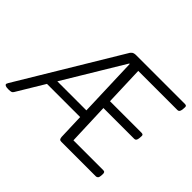

<svg xmlns="http://www.w3.org/2000/svg" viewBox="-164 -937 1177 1177"><g transform="rotate(45 424.0 -349.0)"><path d="M13 2Q-2 2 -9.5 -1.5Q-17 -5 -17 -11Q-17 -15 -15 -17.5Q-13 -20 -12 -24L385 -684Q389 -689 393.5 -692.5Q398 -696 405 -698Q412 -700 422 -700H845Q854 -700 857.5 -695Q861 -690 859 -677L858 -664Q856 -652 851.5 -646.5Q847 -641 839 -641H499L508 -387H782Q791 -387 794.5 -382Q798 -377 796 -364L795 -352Q793 -339 788.5 -334Q784 -329 776 -329H509L519 -59H778Q787 -59 790.5 -53.5Q794 -48 793 -36L792 -23Q791 -11 785.5 -5.5Q780 0 772 0H474Q462 0 458 -5.5Q454 -11 453 -23L432 -634H428L53 -12Q48 -3 40.5 -0.5Q33 2 19 2ZM136 -189 143 -245H485L479 -189Z"/></g></svg>

Font: Asap Light
Style: Italic
Weight: 300
Italic angle: -6°
Designer: Pablo Cosgaya
Foundry: Omnibus-Type
Version: Version 3.001